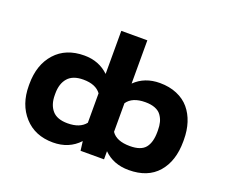

<svg xmlns="http://www.w3.org/2000/svg" viewBox="-123 -938 1332 1137"><g transform="rotate(20 543.0 -370.0)"><path d="M56.6 -257.8V-268.1Q56.6 -390.1 123.3 -464.1Q189.9 -538.1 306.2 -538.1Q397.9 -538.1 460.4 -478.5V-750H624.5V-477.5Q686.5 -538.1 781.7 -538.1Q842.3 -538.1 889.9 -517.8Q937.5 -497.6 967.8 -461.7Q998 -425.8 1013.7 -377.2Q1029.3 -328.6 1029.3 -270.5V-260.3Q1029.3 -136.2 965.8 -63.2Q902.3 9.8 782.7 9.8Q685.5 9.8 624.5 -51.3V0H476.6L469.2 -58.6Q405.8 9.8 305.2 9.8Q191.4 9.8 124 -65.2Q56.6 -140.1 56.6 -257.8ZM739.7 -401.9Q657.2 -401.9 624.5 -353.5V-173.3Q655.8 -126 740.7 -126Q810.5 -126 838.1 -160.2Q865.7 -194.3 865.7 -260.3V-270.5Q865.7 -299.3 859.9 -321.5Q854 -343.8 840.3 -362.8Q826.7 -381.8 801.3 -391.8Q775.9 -401.9 739.7 -401.9ZM220.2 -268.1V-257.8Q220.2 -197.8 250.7 -162.1Q281.2 -126.5 347.7 -126.5Q425.8 -126.5 460.4 -170.9V-356.4Q427.2 -401.9 348.6 -401.9Q282.7 -401.9 251.5 -366Q220.2 -330.1 220.2 -268.1Z"/></g></svg>

Font: Bert Sans Black
Style: Regular
Weight: 900
Designer: Christian Robertson, Adam Twardoch, & Cristiano Sobral
Foundry: Google
Version: Version 12.135;January 10, 2020;FontCreator 12.0.0.2547 64-b